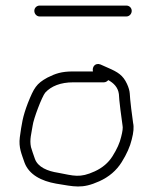

<svg xmlns="http://www.w3.org/2000/svg" viewBox="-20 -664 548 688"><path d="M313 -408H242C199.8 -408 178.9 -400.4 150 -386C109.8 -364.1 101.6 -348.4 80 -295C60.7 -244.6 57.9 -220.4 51 -172C46.3 -134.6 57.5 -112.5 68 -81C84.2 -37.9 128.6 -15.2 181 -6C246.1 4.3 273.1 13.9 336 -14.5C370.7 -30.2 397.3 -53 416 -83C434 -111.7 446 -138.7 452 -164C458.7 -189.3 460.3 -209 457 -223C454.8 -234.9 445 -314.6 445 -329C444.3 -339 441 -350.5 435 -363.5C420.7 -394.5 402.5 -405.6 367 -421L340 -433C321.4 -440 309.3 -424.6 313 -408ZM368 -377C386.8 -366.7 402.9 -351.5 406 -327C406 -310.7 416.6 -229.1 419 -215C421 -207 419.3 -193 414 -173C409.3 -152.3 399 -129.3 383 -104C368.3 -80.7 347.2 -62.7 319.5 -50C265.4 -25.2 244.8 -34.3 188 -45C151.4 -50.5 115.6 -64.7 105 -95C99 -111.7 94.3 -125.7 91 -137C85.2 -164 92.9 -186.2 97 -214C100 -238 130.1 -317.4 142 -332C163.4 -355.5 197.5 -369 242 -369H352C358 -369 363.3 -371.7 368 -377ZM122 -605H433C443.6 -605 452 -614.4 452 -625C452 -635.6 443.6 -644 433 -644H122C111.4 -644 103 -635.6 103 -625C103 -614.4 111.4 -605 122 -605Z"/></svg>

Font: Just Breathe
Style: Regular
Weight: 400
Foundry: Cannot Into Space Fonts
Version: Version 0.72